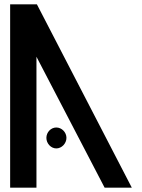

<svg xmlns="http://www.w3.org/2000/svg" viewBox="-20 -875 656 890"><path d="M27 -855V-5H149V-612L465 -5H591L151 -855ZM241 -187C266 -187 288 -210 288 -236C288 -262 266 -284 241 -284C216 -284 195 -262 195 -236C195 -210 216 -187 241 -187Z"/></svg>

Font: Ny Stormning
Style: Fi
Weight: 300
Designer: Robert Jablonski, Mew Too
Foundry: Cannot Into Space Fonts
Version: Version 0.90